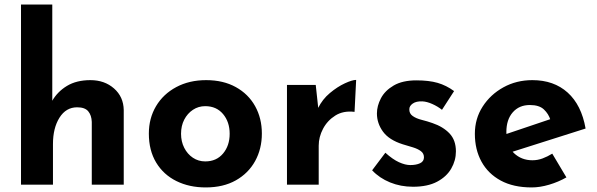

<svg xmlns="http://www.w3.org/2000/svg" viewBox="-20 -809 2615 841"><path d="M72 0V-789H209V-349L208 -366Q231 -407 273 -432.5Q315 -458 376 -458Q438 -458 479.5 -421.5Q521 -385 522 -327V0H382V-275Q381 -304 366.5 -321.5Q352 -339 318 -339Q269 -339 240.5 -293.5Q212 -248 212 -178V0Z M632 -224Q632 -291 663.5 -344Q695 -397 752 -427.5Q809 -458 883 -458Q958 -458 1013 -427.5Q1068 -397 1097.5 -344Q1127 -291 1127 -224Q1127 -157 1097.5 -103.5Q1068 -50 1013 -19Q958 12 881 12Q809 12 752.5 -16Q696 -44 664 -97Q632 -150 632 -224ZM773 -223Q773 -189 787 -161.5Q801 -134 825 -118Q849 -102 879 -102Q928 -102 957 -136.5Q986 -171 986 -223Q986 -275 957 -309.5Q928 -344 879 -344Q849 -344 825 -328Q801 -312 787 -285Q773 -258 773 -223Z M1363 -437 1376 -317 1373 -335Q1392 -374 1425 -401.5Q1458 -429 1490.5 -444Q1523 -459 1540 -459L1533 -319Q1484 -325 1449 -303Q1414 -281 1395 -245Q1376 -209 1376 -171V0H1237V-437Z M1789 9Q1735 9 1688.5 -10Q1642 -29 1610 -63L1668 -140Q1700 -111 1727.5 -98.5Q1755 -86 1777 -86Q1803 -86 1820 -94Q1837 -102 1837 -120Q1837 -137 1823.5 -147Q1810 -157 1789 -163.5Q1768 -170 1744 -177Q1684 -196 1657.5 -232.5Q1631 -269 1631 -312Q1631 -345 1648.5 -378.5Q1666 -412 1704.5 -434.5Q1743 -457 1804 -457Q1859 -457 1897 -446Q1935 -435 1969 -410L1916 -328Q1897 -343 1873.5 -353.5Q1850 -364 1830 -365Q1803 -366 1788 -355.5Q1773 -345 1773 -331Q1772 -312 1787.5 -301Q1803 -290 1827 -284Q1851 -278 1874 -270Q1921 -254 1949 -224.5Q1977 -195 1977 -146Q1977 -106 1956.5 -70.5Q1936 -35 1894.5 -13Q1853 9 1789 9Z M2309 12Q2229 12 2173.5 -18Q2118 -48 2089 -101Q2060 -154 2060 -223Q2060 -289 2094 -342Q2128 -395 2185 -426.5Q2242 -458 2312 -458Q2406 -458 2466.5 -403.5Q2527 -349 2545 -246L2205 -138L2174 -214L2420 -297L2391 -284Q2383 -310 2362.5 -329.5Q2342 -349 2301 -349Q2254 -349 2226 -317Q2198 -285 2198 -231Q2198 -170 2231 -138.5Q2264 -107 2312 -107Q2335 -107 2356.5 -115Q2378 -123 2399 -136L2461 -32Q2426 -12 2385.5 0Q2345 12 2309 12Z"/></svg>

Font: Reem Kufi Fun
Style: Bold
Weight: 700
Designer: Khaled Hosny
Version: Version 1.005